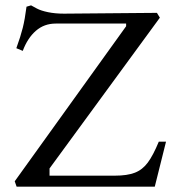

<svg xmlns="http://www.w3.org/2000/svg" viewBox="-20 -697 650 717"><path d="M42 0 35 -20 451 -599V-609H188Q145 -609 114 -582Q83 -555 65 -507L41 -517Q57 -561 65 -593Q73 -625 79 -672L96 -677L118 -665Q133 -657 159.5 -651.5Q186 -646 219 -646L566 -649L577 -631L165 -68V-41H409Q455 -41 483.5 -52Q512 -63 532 -90Q552 -117 573 -168H600L558 0Z"/></svg>

Font: EB Squaramond
Style: Regular
Weight: 400
Designer: Jake Brussel Faria
Foundry: Jake Brussel Faria
Version: Version 0.002